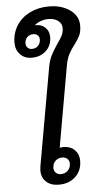

<svg xmlns="http://www.w3.org/2000/svg" viewBox="-64 -1028 548 1076"><g transform="rotate(-5 209.5 -490.0)"><path d="M353 -114Q353 -59 317 -24.5Q281 10 223 10Q178 10 152 -14Q126 -38 126 -78Q126 -86 128 -100L225 -648Q232 -689 246.5 -717Q261 -745 284 -779Q303 -805 311.5 -823Q320 -841 320 -863Q320 -888 299 -904Q278 -920 244 -920Q223 -920 202 -912.5Q181 -905 166 -892H172Q205 -892 225.5 -871.5Q246 -851 246 -819Q246 -772 214.5 -742Q183 -712 133 -712Q94 -712 69 -737.5Q44 -763 44 -803Q44 -857 70.5 -899.5Q97 -942 145 -966Q193 -990 253 -990Q325 -990 372 -956Q419 -922 419 -869Q419 -835 409 -813.5Q399 -792 379 -766Q358 -739 345 -714Q332 -689 325 -650L245 -196Q259 -198 266 -198Q305 -198 329 -174.5Q353 -151 353 -114ZM153 -843Q132 -843 118.5 -829.5Q105 -816 105 -794Q105 -780 114.5 -770.5Q124 -761 138 -761Q160 -761 173.5 -775Q187 -789 187 -811Q187 -825 177.5 -834Q168 -843 153 -843ZM294 -103Q294 -119 283 -129.5Q272 -140 255 -140Q231 -140 215.5 -125Q200 -110 200 -85Q200 -69 211 -58.5Q222 -48 239 -48Q263 -48 278.5 -63.5Q294 -79 294 -103Z"/></g></svg>

Font: Sarabun Medium
Style: Italic
Weight: 500
Italic angle: -10°
Designer: Suppakit Chalermlarp | Katatrad Co.,Ltd.
Foundry: Cadson Demak Co.,Ltd.
Version: Version 1.000; ttfautohint (v1.6)